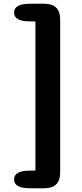

<svg xmlns="http://www.w3.org/2000/svg" viewBox="-20 -830 440 1024"><path d="M139 174Q55 174 55 127Q55 80 139 80H164Q169 80 169 75V-711Q169 -716 164 -716H139Q55 -716 55 -763Q55 -810 139 -810H217Q301 -810 301 -726V90Q301 174 217 174Z"/></svg>

Font: Resource Han Rounded TW Heavy
Style: Regular
Weight: 900
Designer: Cyano Hao (round all glyphs); Ryoko NISHIZUKA 西塚涼子 (kana, bopomofo & ideographs); Paul D. Hunt (Latin, Greek & Cyrillic)
Foundry: Cyano Hao
Version: 0.990